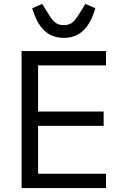

<svg xmlns="http://www.w3.org/2000/svg" viewBox="-20 -958 640 978"><path d="M520 0V-73H174V-317H508V-390H174V-625H520V-698H90V0ZM305 -765C412 -765 447 -855 466 -916L415 -938L394 -904C363 -854 349 -830 305 -830C261 -830 247 -854 216 -904L195 -938L144 -916C163 -855 198 -765 305 -765Z"/></svg>

Font: IBM Plex Mono
Style: Regular
Weight: 400
Monospace: yes
Designer: Mike Abbink, Paul van der Laan, Pieter van Rosmalen
Foundry: Bold Monday
Version: Version 2.004